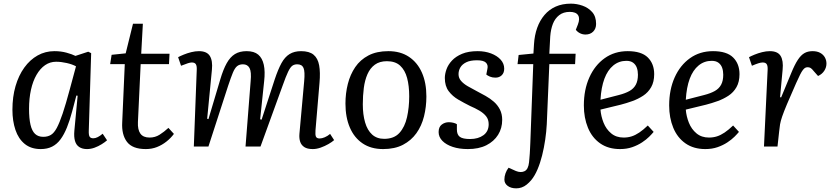

<svg xmlns="http://www.w3.org/2000/svg" viewBox="-20 -802 4577 1051"><path d="M466 -87Q465 -63 470.5 -54Q476 -45 491 -45Q502 -45 515 -51.5Q528 -58 542 -70L566 -34Q555 -24 536.5 -12.5Q518 -1 497.5 6.5Q477 14 456 14Q431 14 414 3Q397 -8 390.5 -30.5Q384 -53 387 -86L405 -278L398 -279L375 -192Q362 -143 346.5 -104.5Q331 -66 311.5 -39.5Q292 -13 265.5 0.5Q239 14 203 14Q150 14 115.5 -14Q81 -42 64.5 -91Q48 -140 48 -201Q48 -272 65 -330.5Q82 -389 113 -432Q144 -475 186 -498.5Q228 -522 278 -522Q314 -522 344.5 -513.5Q375 -505 393 -496L463 -519L479 -511ZM217 -53Q241 -53 258.5 -63.5Q276 -74 291 -102Q306 -130 323 -180.5Q340 -231 362 -313L396 -439Q376 -450 345.5 -457Q315 -464 287 -464Q254 -464 227 -445.5Q200 -427 180 -392.5Q160 -358 149.5 -310.5Q139 -263 139 -206Q139 -153 147 -119Q155 -85 172 -69Q189 -53 217 -53Z M591 -502 668 -510 708 -672H762L753 -508H908L905 -451H750L735 -134Q733 -92 748.5 -70.5Q764 -49 799 -49Q829 -49 853.5 -64.5Q878 -80 902 -102L932 -69Q915 -46 891 -27Q867 -8 839 3Q811 14 778 14Q705 14 675 -25.5Q645 -65 649 -133L663 -451H583Z M1352 -357Q1357 -409 1346 -429.5Q1335 -450 1310 -450Q1290 -450 1277.5 -439.5Q1265 -429 1254.5 -403.5Q1244 -378 1229 -333L1121 0H1041L1057 -420Q1058 -441 1052 -450.5Q1046 -460 1030 -460Q1022 -460 1009 -456Q996 -452 971 -442L955 -489Q966 -495 985.5 -503Q1005 -511 1027 -516.5Q1049 -522 1069 -522Q1112 -522 1128.5 -496Q1145 -470 1140 -420L1114 -152L1121 -150L1186 -368Q1202 -422 1221 -456Q1240 -490 1266 -506Q1292 -522 1330 -522Q1371 -522 1393.5 -503Q1416 -484 1424 -447.5Q1432 -411 1426 -358L1404 -149L1412 -147L1484 -368Q1502 -422 1520.5 -456Q1539 -490 1565 -506Q1591 -522 1628 -522Q1673 -522 1696.5 -502.5Q1720 -483 1727 -444.5Q1734 -406 1729 -349L1707 -89Q1705 -64 1709.5 -54Q1714 -44 1730 -44Q1742 -44 1757.5 -50.5Q1773 -57 1787 -69L1809 -35Q1798 -25 1778 -13.5Q1758 -2 1735.5 6Q1713 14 1692 14Q1662 14 1645.5 3Q1629 -8 1623 -26.5Q1617 -45 1619 -69L1645 -357Q1650 -410 1641.5 -430Q1633 -450 1607 -450Q1591 -450 1580 -442Q1569 -434 1557 -409Q1545 -384 1527 -333L1406 0H1324Z M2077 14Q2011 14 1965 -17Q1919 -48 1895 -104Q1871 -160 1871 -235Q1871 -291 1884 -342.5Q1897 -394 1924.5 -434.5Q1952 -475 1997 -498.5Q2042 -522 2106 -522Q2172 -522 2218.5 -491Q2265 -460 2289.5 -404.5Q2314 -349 2314 -274Q2314 -217 2301 -165Q2288 -113 2259.5 -73Q2231 -33 2186 -9.5Q2141 14 2077 14ZM2083 -42Q2137 -42 2166.5 -74.5Q2196 -107 2208 -160.5Q2220 -214 2220 -275Q2220 -332 2208.5 -375Q2197 -418 2170.5 -442.5Q2144 -467 2098 -467Q2058 -467 2032 -448Q2006 -429 1991.5 -396Q1977 -363 1971.5 -320.5Q1966 -278 1966 -231Q1966 -175 1978.5 -132Q1991 -89 2017 -65.5Q2043 -42 2083 -42Z M2553 -41Q2598 -41 2626.5 -62Q2655 -83 2655 -122Q2655 -148 2641 -165.5Q2627 -183 2604 -196.5Q2581 -210 2553 -222Q2521 -238 2489 -256.5Q2457 -275 2436 -303Q2415 -331 2415 -375Q2415 -397 2424 -422.5Q2433 -448 2454 -470.5Q2475 -493 2509.5 -507.5Q2544 -522 2595 -522Q2635 -522 2668 -509.5Q2701 -497 2720.5 -475.5Q2740 -454 2740 -426Q2740 -403 2726.5 -390Q2713 -377 2692 -377Q2675 -377 2662 -382.5Q2649 -388 2642 -394L2648 -425Q2653 -446 2640 -459Q2627 -472 2591 -472Q2554 -472 2532 -461Q2510 -450 2500 -433Q2490 -416 2490 -396Q2490 -375 2504 -359Q2518 -343 2540.5 -330Q2563 -317 2588 -304Q2613 -291 2638 -277Q2663 -263 2683.5 -245Q2704 -227 2716.5 -202.5Q2729 -178 2729 -146Q2729 -100 2706.5 -64Q2684 -28 2642.5 -7Q2601 14 2541 14Q2494 14 2458 2Q2422 -10 2401.5 -31Q2381 -52 2381 -79Q2381 -107 2398 -120Q2415 -133 2437 -133Q2449 -133 2461.5 -130Q2474 -127 2481 -122V-93Q2481 -65 2497 -53Q2513 -41 2553 -41Z M3099 -737Q3064 -737 3041 -719Q3018 -701 3006.5 -671.5Q2995 -642 2992 -603L2987 -508H3131L3128 -451H2987L2973 -122Q2971 -82 2964.5 -37.5Q2958 7 2947.5 49Q2937 91 2922 126Q2907 161 2888 184Q2876 198 2863 208.5Q2850 219 2835.5 224Q2821 229 2806 229Q2777 229 2759 215.5Q2741 202 2741 181Q2741 164 2747 147Q2753 130 2764 116L2804 134Q2831 145 2851.5 135Q2872 125 2876 86Q2877 75 2878 63.5Q2879 52 2880 39Q2881 26 2881.5 11Q2882 -4 2883 -21L2899 -451H2813L2819 -501L2900 -509L2903 -559Q2906 -609 2920.5 -649.5Q2935 -690 2960.5 -720Q2986 -750 3022 -766Q3058 -782 3105 -782Q3137 -782 3168.5 -771Q3200 -760 3221.5 -736Q3243 -712 3243 -671Q3243 -645 3227 -629Q3211 -613 3185 -613Q3169 -613 3155 -620Q3141 -627 3132 -639L3143 -667Q3156 -700 3144.5 -718.5Q3133 -737 3099 -737Z M3416 -522Q3491 -522 3526 -487.5Q3561 -453 3561 -396Q3561 -354 3544.5 -325Q3528 -296 3500.5 -278Q3473 -260 3441 -248.5Q3409 -237 3378 -229L3267 -202Q3270 -165 3284 -130Q3298 -95 3325.5 -72Q3353 -49 3394 -49Q3417 -49 3437.5 -55.5Q3458 -62 3479.5 -76.5Q3501 -91 3526 -115L3558 -80Q3549 -69 3533.5 -53.5Q3518 -38 3494.5 -22.5Q3471 -7 3441 3.5Q3411 14 3374 14Q3310 14 3265.5 -17Q3221 -48 3198.5 -102.5Q3176 -157 3176 -225Q3176 -311 3206 -378Q3236 -445 3290 -483.5Q3344 -522 3416 -522ZM3472 -393Q3472 -414 3466 -431Q3460 -448 3446 -458.5Q3432 -469 3409 -469Q3368 -469 3337 -443.5Q3306 -418 3288.5 -371Q3271 -324 3267 -256L3368 -282Q3403 -291 3426 -304Q3449 -317 3460.5 -338.5Q3472 -360 3472 -393Z M3883 -522Q3958 -522 3993 -487.5Q4028 -453 4028 -396Q4028 -354 4011.5 -325Q3995 -296 3967.5 -278Q3940 -260 3908 -248.5Q3876 -237 3845 -229L3734 -202Q3737 -165 3751 -130Q3765 -95 3792.5 -72Q3820 -49 3861 -49Q3884 -49 3904.5 -55.5Q3925 -62 3946.5 -76.5Q3968 -91 3993 -115L4025 -80Q4016 -69 4000.5 -53.5Q3985 -38 3961.5 -22.5Q3938 -7 3908 3.5Q3878 14 3841 14Q3777 14 3732.5 -17Q3688 -48 3665.5 -102.5Q3643 -157 3643 -225Q3643 -311 3673 -378Q3703 -445 3757 -483.5Q3811 -522 3883 -522ZM3939 -393Q3939 -414 3933 -431Q3927 -448 3913 -458.5Q3899 -469 3876 -469Q3835 -469 3804 -443.5Q3773 -418 3755.5 -371Q3738 -324 3734 -256L3835 -282Q3870 -291 3893 -304Q3916 -317 3927.5 -338.5Q3939 -360 3939 -393Z M4182 -420Q4183 -441 4177 -450.5Q4171 -460 4155 -460Q4145 -460 4131 -455.5Q4117 -451 4096 -442L4080 -489Q4091 -495 4110.5 -503Q4130 -511 4152 -516.5Q4174 -522 4194 -522Q4237 -522 4253 -496Q4269 -470 4264 -420L4250 -270L4256 -269L4312 -404Q4330 -448 4347 -474Q4364 -500 4383 -511Q4402 -522 4428 -522Q4453 -522 4470 -512.5Q4487 -503 4495.5 -487.5Q4504 -472 4504 -454Q4504 -433 4492 -414.5Q4480 -396 4458 -386L4435 -412Q4424 -426 4417 -430Q4410 -434 4401 -434Q4394 -434 4388 -431Q4382 -428 4375 -419Q4368 -410 4359.5 -393Q4351 -376 4338 -347Q4306 -275 4288 -232Q4270 -189 4261.5 -164Q4253 -139 4250 -121.5Q4247 -104 4245 -82L4236 0H4162Z"/></svg>

Font: Literata 18pt
Style: Italic
Weight: 400
Italic angle: -2°
Designer: Latin by Veronika Burian and Jose Scaglione. Greek by Irene Vlachou. Cyrillic by Vera Evstafieva
Foundry: TypeTogether
Version: Version 3.103;gftools[0.9.29]